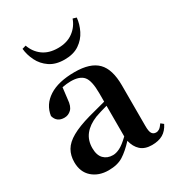

<svg xmlns="http://www.w3.org/2000/svg" viewBox="-196 -933 977 1067"><g transform="rotate(-30 292.5 -399.5)"><path d="M108.9 -808.1 132.8 -814.9Q148.9 -768.6 186.8 -740.7Q224.6 -712.9 283.2 -712.9Q341.3 -712.9 379.9 -741.5Q418.5 -770 434.1 -814.9L457 -808.1Q453.1 -767.6 433.8 -728.8Q414.6 -689.9 377.4 -664.6Q340.3 -639.2 283.2 -639.2Q225.6 -639.2 188.5 -664.6Q151.4 -689.9 132.1 -728.8Q112.8 -767.6 108.9 -808.1ZM465.8 15.1Q420.4 15.1 394 -8.5Q367.7 -32.2 357.9 -74.2Q317.4 -30.3 280.8 -7.1Q244.1 16.1 187 16.1Q124 16.1 83.5 -19.5Q43 -55.2 43 -118.2Q43 -161.1 61.8 -193.6Q80.6 -226.1 124.8 -251.2Q168.9 -276.4 245.1 -297.9L355 -327.1V-380.9Q355 -461.4 331.3 -489.7Q307.6 -518.1 250 -518.1Q225.1 -518.1 194.8 -512.2L186 -439Q183.1 -396.5 164.3 -378.2Q145.5 -359.9 120.1 -359.9Q71.3 -359.9 59.1 -405.8Q68.8 -473.6 129.2 -512.7Q189.5 -551.8 294.9 -551.8Q394.5 -551.8 440.2 -505.6Q485.8 -459.5 485.8 -356V-95.2Q485.8 -59.6 494.6 -46.9Q503.4 -34.2 520 -34.2Q531.2 -34.2 541.3 -40.8Q551.3 -47.4 564.9 -66.9L582 -53.2Q564 -17.1 535.9 -1Q507.8 15.1 465.8 15.1ZM355 -104V-300.8Q332.5 -294.9 312.3 -288.6Q292 -282.2 276.9 -276.9Q223.6 -255.4 196.3 -220.7Q168.9 -186 168.9 -136.2Q168.9 -90.3 191.2 -67.6Q213.4 -44.9 250 -44.9Q270 -44.9 294.2 -56.9Q318.4 -68.8 355 -104Z"/></g></svg>

Font: Source Han Serif TW
Style: Bold
Weight: 700
Designer: Ryoko NISHIZUKA Ë•øÂ°öÊ∂ºÂ≠ê (kana & ideographs); Frank Grie√ühammer (Latin, Greek & Cyrillic); Wenlong ZHANG Âº†ÊñáÈæô 
Foundry: Adobe
Version: Version 2.003;hotconv 1.1.1;makeotfexe 2.6.0